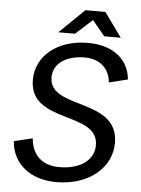

<svg xmlns="http://www.w3.org/2000/svg" viewBox="-58 -902 705 961"><g transform="rotate(5 294.0 -421.0)"><path d="M261 14C423 14 537 -81 537 -207C537 -434 192 -343 192 -507C192 -575 255 -620 350 -620C425 -620 474 -576 480 -506L574 -529C564 -637 476 -694 360 -694C204 -694 100 -605 100 -486C100 -265 443 -359 443 -187C443 -110 372 -62 270 -62C186 -62 132 -108 125 -194L32 -172C40 -55 135 14 261 14ZM206 -734H290L374 -810L437 -734H520L432 -856H332Z"/></g></svg>

Font: Ronzino Oblique
Style: Italic
Weight: 400
Italic angle: -8°
Designer: Nunzio Mazzaferro
Foundry: Collletttivo
Version: Version 1.000;Glyphs 3.3 (3337)